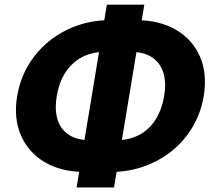

<svg xmlns="http://www.w3.org/2000/svg" viewBox="-20 -785 938 842"><path d="M353.5 -30.8Q249.5 -30.8 177.2 -73.2Q105 -115.7 72 -190.9Q39.1 -266.1 55.2 -363.8Q71.8 -461.4 129.4 -536.6Q187 -611.8 273.7 -654.3Q360.4 -696.8 463.9 -696.8H575.2Q679.2 -696.8 751.7 -654.3Q824.2 -611.8 856.9 -536.9Q889.6 -461.9 873.5 -364.3Q861.3 -290.5 825.4 -229.5Q789.6 -168.5 734.9 -124Q680.2 -79.6 611.3 -55.2Q542.5 -30.8 464.8 -30.8ZM376.5 -169.9H488.3Q545.4 -169.9 589.4 -192.9Q633.3 -215.8 661.4 -259.3Q689.5 -302.7 699.7 -363.8Q710 -424.8 695.8 -468Q681.6 -511.2 645.5 -534.4Q609.4 -557.6 552.7 -557.6H440.9Q384.3 -557.6 340.3 -534.7Q296.4 -511.7 267.8 -468.5Q239.3 -425.3 229 -363.8Q218.8 -302.2 232.9 -259Q247.1 -215.8 283.4 -192.9Q319.8 -169.9 376.5 -169.9ZM315.9 37.1 448.7 -764.6H612.8L480 37.1Z"/></svg>

Font: Inter ExtraBold
Style: Italic
Weight: 800
Italic angle: -9.3988°
Designer: Rasmus Andersson
Foundry: rsms
Version: Version 4.001;git-66647c0bb